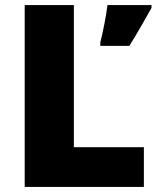

<svg xmlns="http://www.w3.org/2000/svg" viewBox="-20 -734 622 754"><path d="M77 0H545V-156H270V-714H77ZM575 -703V-714H402C397 -671 384 -607 374 -568V-554H488C525 -613 547 -654 575 -703Z"/></svg>

Font: Noto Sans Arabic UI Bk
Style: Regular
Weight: 900
Designer: Monotype Design Team, Nadine Chahine and Nizar Qandah
Foundry: Monotype Imaging Inc.
Version: Version 2.010